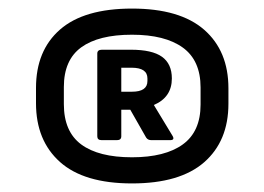

<svg xmlns="http://www.w3.org/2000/svg" viewBox="-20 -728 615 448"><path d="M288 -300Q176 -300 120 -350Q64 -400 64 -487V-523Q64 -610 120 -659Q176 -708 288 -708Q400 -708 456.5 -658.5Q513 -609 513 -522V-486Q513 -399 456.5 -349.5Q400 -300 288 -300ZM288 -361Q365 -361 406.5 -391Q448 -421 448 -484V-524Q448 -587 406.5 -617Q365 -647 288 -647Q210 -647 169.5 -617.5Q129 -588 129 -525V-485Q129 -421 169.5 -391Q210 -361 288 -361ZM217 -401Q207 -401 207 -410V-603Q207 -612 218 -612H285Q335 -612 358 -595.5Q381 -579 381 -545Q381 -501 339 -483L382 -412Q389 -401 377 -401H333Q325 -401 321 -407L284 -472H263V-410Q263 -401 253 -401ZM263 -514H288Q324 -514 324 -539V-545Q324 -570 287 -570H263Z"/></svg>

Font: Sofia Sans ExtraBold
Style: Regular
Weight: 800
Designer: Botio Nikoltchev, Ani Petrova
Foundry: lettersoup
Version: Version 4.101; ttfautohint (v1.8.4.7-5d5b)